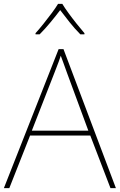

<svg xmlns="http://www.w3.org/2000/svg" viewBox="-20 -969 617 989"><path d="M549 0 445 -271H135L28 0H0L282 -716H307L577 0ZM325 -594Q321 -606 316 -619Q311 -632 305.5 -648Q300 -664 293 -682Q288 -667 282.5 -651.5Q277 -636 271 -621.5Q265 -607 260 -593L144 -296H435ZM301 -949Q313 -929 333 -901.5Q353 -874 375 -846.5Q397 -819 415 -798V-792H394Q366 -820 338.5 -854.5Q311 -889 290 -917Q269 -889 240.5 -854.5Q212 -820 184 -792H163V-798Q182 -819 204 -846.5Q226 -874 246.5 -901.5Q267 -929 279 -949Z"/></svg>

Font: Noto Sans Hebrew Thin Thin
Style: Regular
Weight: 250
Version: Version 3.001